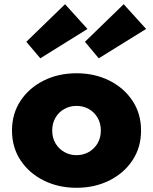

<svg xmlns="http://www.w3.org/2000/svg" viewBox="-20 -876 727 912"><path d="M343.5 16Q257 16 187.5 -18.8Q118 -53.5 77.5 -114.8Q37 -176 37 -256Q37 -336 77.5 -397.2Q118 -458.5 187.5 -493.2Q257 -528 343.5 -528Q430 -528 499.5 -493.2Q569 -458.5 609.5 -397.2Q650 -336 650 -256Q650 -176 609.5 -114.8Q569 -53.5 499.5 -18.8Q430 16 343.5 16ZM343.5 -139Q375.5 -139 401.8 -154Q428 -169 443.5 -195.2Q459 -221.5 459 -256Q459 -290.5 443.5 -317Q428 -343.5 401.8 -358.2Q375.5 -373 343.5 -373Q311.5 -373 285.2 -358.2Q259 -343.5 243.5 -317Q228 -290.5 228 -256Q228 -221.5 243.5 -195.2Q259 -169 285.2 -154Q311.5 -139 343.5 -139ZM449 -599 383.5 -677.5 567.5 -856 674 -738.5ZM171.5 -599 105 -677.5 289 -856 395.5 -738.5Z"/></svg>

Font: Spartan Thin ExtraBold
Style: Regular
Weight: 800
Version: Version 1.004